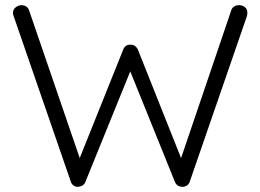

<svg xmlns="http://www.w3.org/2000/svg" viewBox="-20 -722 1006 742"><path d="M904 -702Q917 -702 926.5 -694.5Q936 -687 936 -672Q936 -667 934 -659L713 -19Q710 -10 702 -5Q694 0 686 0Q676 0 668 -4.5Q660 -9 656 -19L479 -457L487 -455L310 -19Q306 -9 297.5 -4.5Q289 0 280 0Q272 0 264.5 -5Q257 -10 254 -19L33 -659Q30 -667 30 -671Q30 -686 41 -694Q52 -702 63 -702Q73 -702 81 -697Q89 -692 92 -683L293 -97L282 -96L456 -530Q459 -539 466.5 -544.5Q474 -550 484 -549Q494 -550 501.5 -544.5Q509 -539 513 -530L685 -98L674 -94L874 -683Q877 -692 885 -697Q893 -702 904 -702Z"/></svg>

Font: zvoove
Style: Regular
Weight: 400
Designer: Vernon Adams (Nunito) & Andrew Paglinawan (Quicksand)
Foundry: zvoove
Version: Version 3.006